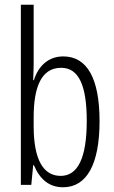

<svg xmlns="http://www.w3.org/2000/svg" viewBox="-20 -780 483 810"><path d="M122 -512V-760H68V0H112L120 -83H123C148 -24 187 10 246 10C346 10 400 -87 400 -269C400 -448 348 -542 247 -542C187 -542 143 -505 123 -442H120C121 -466 122 -491 122 -512ZM238 -494C313 -494 346 -418 346 -270C346 -111 307 -38 236 -38C164 -38 122 -104 122 -248V-285C122 -408 152 -494 238 -494Z"/></svg>

Font: Noto Sans Kannada ExtraCondensed Light
Style: Regular
Weight: 300
Width: 2
Designer: Jelle Bosma - Monotype Design Team
Foundry: Monotype Imaging Inc.
Version: Version 2.005